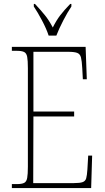

<svg xmlns="http://www.w3.org/2000/svg" viewBox="-20 -951 530 971"><path d="M40 0V-20H65Q90 -20 102 -26Q114 -32 117.5 -51Q121 -70 121 -108V-606Q121 -645 117.5 -663.5Q114 -682 102 -688Q90 -694 65 -694H40V-714H413L419 -550H399L396 -606Q394 -643 389.5 -660.5Q385 -678 370.5 -683.5Q356 -689 325 -689H149V-387H355V-362H149L148 -25H354Q384 -25 398 -30Q412 -35 416 -49.5Q420 -64 422 -94L426 -164H446L441 0ZM226 -771Q215 -805 192.5 -847.5Q170 -890 151 -918V-931H157Q187 -899 207.5 -873.5Q228 -848 247 -812Q265 -848 284.5 -873.5Q304 -899 335 -931H341V-918Q322 -890 300 -847.5Q278 -805 265 -771Z"/></svg>

Font: Noto Serif Tamil Condensed Thin
Style: Italic
Weight: 100
Width: 3
Italic angle: -12°
Designer: Indian Type Foundry, Tom Grace, and the Monotype Design Team
Foundry: Monotype Imaging Inc.
Version: Version 2.003; ttfautohint (v1.8.4.7-5d5b)